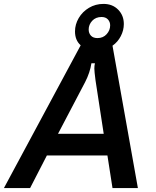

<svg xmlns="http://www.w3.org/2000/svg" viewBox="-68 -963 800 983"><path d="M345 -731Q316 -757 316 -802Q316 -838 335 -870.5Q354 -903 387.5 -923Q421 -943 462 -943Q508 -943 537 -913.5Q566 -884 566 -840Q566 -808 550.5 -778Q535 -748 508 -729L638 0H508L482 -167H172L86 0H-48ZM496 -833Q496 -851 484.5 -863.5Q473 -876 452 -876Q422 -876 404 -856.5Q386 -837 386 -812Q386 -793 397.5 -780.5Q409 -768 431 -768Q460 -768 478 -788Q496 -808 496 -833ZM229 -278H463L421 -552Q415 -598 415 -612Q415 -627 418 -639H400Q393 -592 368 -543Z"/></svg>

Font: Open Sauce Sans SemiBold Italic
Style: Regular
Weight: 600
Italic angle: -10°
Designer: Alfredo Marco Pradil
Foundry: Creative Sauce Fz LLC
Version: Version 1.477